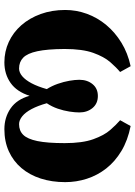

<svg xmlns="http://www.w3.org/2000/svg" viewBox="110 -715 616 876"><g transform="rotate(90 418.0 -277.0)"><path d="M264.5 11Q215 11 171.5 -9Q128 -29 95.2 -66.2Q62.5 -103.5 44 -154.5Q25.5 -205.5 25.5 -266.5Q25.5 -317.5 43 -365.5Q60.5 -413.5 94 -453.8Q127.5 -494 174.8 -523Q222 -552 282 -565L308.5 -517Q288 -500 263.5 -472Q239 -444 221.2 -394.5Q203.5 -345 203.5 -263.5Q204 -184.5 213.8 -139.2Q223.5 -94 243 -75Q262.5 -56 292.5 -56Q310.5 -56 327.8 -70.5Q345 -85 360 -113.2Q375 -141.5 386.5 -182.5Q372 -205.5 362.5 -232.5Q353 -259.5 348.5 -285.5Q344 -311.5 344 -331Q344 -367 363.8 -391.2Q383.5 -415.5 418 -415.5Q452.5 -415.5 472.8 -391.2Q493 -367 493 -331Q493 -311.5 489 -285.5Q485 -259.5 475.8 -232.5Q466.5 -205.5 451 -182.5Q462.5 -141.5 477.5 -113.2Q492.5 -85 510.5 -70.5Q528.5 -56 546.5 -56Q576.5 -56 595.2 -75Q614 -94 623.5 -139.2Q633 -184.5 633 -264Q633 -345 615.2 -394.5Q597.5 -444 573 -472Q548.5 -500 528.5 -517L555 -565Q620.5 -552 668.8 -523Q717 -494 748.5 -453.8Q780 -413.5 795.5 -365.5Q811 -317.5 811 -266.5Q811 -205.5 794.5 -154.5Q778 -103.5 746.5 -66.5Q715 -29.5 670.2 -9.2Q625.5 11 569.5 11Q516 11 474.8 -17.2Q433.5 -45.5 417 -104Q398.5 -45.5 358.2 -17.2Q318 11 264.5 11Z"/></g></svg>

Font: Merriweather 28pt Black
Style: Regular
Weight: 900
Version: Version 2.100